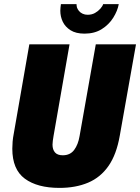

<svg xmlns="http://www.w3.org/2000/svg" viewBox="-20 -904 683 936"><path d="M270 12Q162 12 101 -33Q40 -78 40 -179Q40 -195 41.5 -213.5Q43 -232 47 -252L123 -688H319L241 -241Q239 -229 237.5 -218Q236 -207 236 -199Q236 -175 248 -161Q260 -147 286 -147Q322 -147 341.5 -173Q361 -199 368 -241L447 -688H643L564 -243Q548 -151 509 -95Q470 -39 409.5 -13.5Q349 12 270 12ZM392 -740Q350 -740 324 -756.5Q298 -773 286 -798Q274 -823 274 -852Q274 -860 275 -868Q276 -876 277 -884H353Q353 -881 353.5 -877Q354 -873 355 -868Q358 -859 365 -850.5Q372 -842 383 -837Q394 -832 407 -832Q428 -832 443.5 -841Q459 -850 469.5 -862Q480 -874 483 -884H559Q553 -851 532 -817.5Q511 -784 476 -762Q441 -740 392 -740Z"/></svg>

Font: Archivo Condensed Black
Style: Italic
Weight: 900
Width: 3
Italic angle: -10°
Designer: Hector Gatti
Foundry: Omnibus-Type
Version: Version 2.001